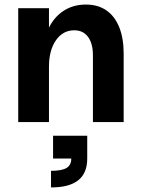

<svg xmlns="http://www.w3.org/2000/svg" viewBox="-20 -536 619 843"><path d="M306 -403Q256 -403 225.5 -359Q195 -315 195 -243L169 -293Q169 -359 192.5 -409.5Q216 -460 258.5 -488Q301 -516 357 -516Q410 -516 447 -490.5Q484 -465 503.5 -416.5Q523 -368 523 -299V0H388V-293Q388 -345 366.5 -374Q345 -403 306 -403ZM60 -500H195V0H60ZM293 160H363Q363 224 323.5 255.5Q284 287 204 287V214Q251 214 272 201.5Q293 189 293 160ZM213 60H363V160H213Z"/></svg>

Font: Uncut Sans Variable
Style: Regular
Weight: 400
Designer: Kasper Nordkvist
Foundry: UNCUT.wtf
Version: Version 1.304;Glyphs 3.2 (3246)